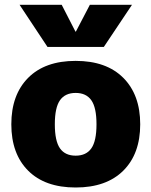

<svg xmlns="http://www.w3.org/2000/svg" viewBox="-20 -790 645 819"><path d="M100.1 -62Q28.3 -133.8 28.3 -259.8Q28.3 -385.7 100.1 -458Q171.9 -530.3 302.7 -530.3Q433.6 -530.3 505.9 -458Q578.1 -385.7 578.1 -259.8Q578.1 -133.8 505.9 -62Q433.6 9.8 302.7 9.8Q171.9 9.8 100.1 -62ZM63.5 -769.5H243.2L301.8 -655.3H303.7L363.3 -769.5H543L422.9 -589.8H182.6ZM235.8 -362.3Q213.9 -331.1 213.9 -259.8Q213.9 -188.5 235.8 -157.2Q257.8 -126 302.7 -126Q347.7 -126 369.6 -157.2Q391.6 -188.5 391.6 -259.8Q391.6 -331.1 369.6 -362.3Q347.7 -393.6 302.7 -393.6Q257.8 -393.6 235.8 -362.3Z"/></svg>

Font: GenEi M Gothic v2 Black
Style: Regular
Weight: 900
Version: Version 2.0